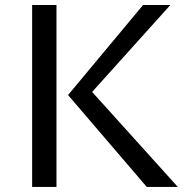

<svg xmlns="http://www.w3.org/2000/svg" viewBox="-20 -735 753 755"><path d="M202.1 0H106.4V-715.3H202.1ZM557.1 0 247.6 -361.3 542.5 -715.3H649.9L342.3 -373.5L679.2 0Z"/></svg>

Font: Proza Libre
Style: Regular
Weight: 400
Designer: Jasper de Waard
Foundry: Jasper de Waard
Version: Version 1.000; ttfautohint (v1.4.1.8-43bc)